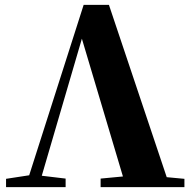

<svg xmlns="http://www.w3.org/2000/svg" viewBox="-20 -770 782 790"><path d="M666 -41 738.8 -34.2V0H394V-35.2L485.8 -43.9L316.9 -610.8L151.9 -46.9L250 -35.2V0H4.9V-34.2L100.1 -48.8L324.2 -750H428.2Z"/></svg>

Font: Source Han Serif JP Heavy
Style: Regular
Weight: 900
Designer: Ryoko NISHIZUKA  (kana & ideographs); Frank Grießhammer (Latin, Greek & Cyrillic); Wenlong ZHANG  (bopomofo); Sandoll Co
Foundry: Adobe Systems Incorporated
Version: Version 1.001;PS 1.001;hotconv 16.6.54;makeotf.lib2.5.65590